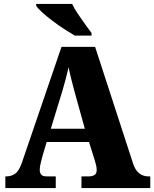

<svg xmlns="http://www.w3.org/2000/svg" viewBox="-20 -951 780 971"><path d="M7 0V-59H13Q37 -59 56.5 -72.5Q76 -86 91 -129L291 -714H461L653 -124Q664 -90 684 -74.5Q704 -59 730 -59H740V0H392V-59H430Q445 -59 457 -65.5Q469 -72 469 -91Q469 -105 465 -119.5Q461 -134 459 -141L430 -233H216L194 -159Q191 -147 186 -127Q181 -107 181 -92Q181 -77 188.5 -68Q196 -59 216 -59H262V0ZM237 -300H409L356 -491Q349 -519 341 -549Q333 -579 327 -611Q312 -547 296 -493ZM358 -771Q334 -785 304 -804.5Q274 -824 245 -846Q216 -868 194 -888Q172 -908 163 -921V-931H345Q355 -909 373 -882Q391 -855 410 -829Q429 -803 443 -784V-771Z"/></svg>

Font: Noto Serif Myanmar SemiCondensed Black
Style: Regular
Weight: 900
Width: 4
Designer: Ben Mitchell and the Monotype Design Team
Foundry: Monotype Imaging Inc.
Version: Version 2.106; ttfautohint (v1.8.4.7-5d5b)